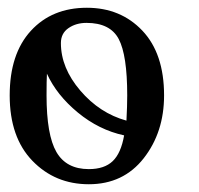

<svg xmlns="http://www.w3.org/2000/svg" viewBox="-20 -472 512 495"><path d="M403 -226Q403 -131 350.5 -64Q298 3 209 3Q122 3 63.5 -57.5Q5 -118 5 -226Q5 -333 59.5 -392.5Q114 -452 204 -452Q291 -452 347 -393Q403 -334 403 -226ZM203 -413Q176 -413 156.5 -399.5Q137 -386 137 -361Q137 -297 187 -238.5Q237 -180 306 -161Q308 -199 308 -226Q308 -330 286 -371.5Q264 -413 203 -413ZM100 -226Q100 -124 125.5 -80Q151 -36 209 -36Q249 -36 270.5 -56.5Q292 -77 300 -123Q235 -137 180.5 -182Q126 -227 101 -282Q100 -265 100 -226Z"/></svg>

Font: Sofia
Style: Regular
Weight: 400
Designer: Paula Nazal and Daniel Hernndez
Foundry: Paula Nazal, Daniel Hernndez
Version: Version 1.001